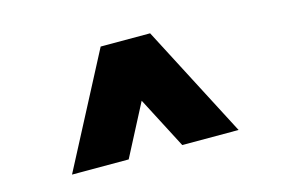

<svg xmlns="http://www.w3.org/2000/svg" viewBox="-55 -852 789 540"><g transform="rotate(-15 339.0 -581.5)"><path d="M97 -418H262L340 -568L418 -418H582L412 -745H268Z"/></g></svg>

Font: Mluvka ExtraBold
Style: Regular
Weight: 800
Designer: Modified by Jiří Krblich, Original typeface by Gumpita Rahayu
Foundry: Gumpita Rahayu & Jiří Krblich
Version: Version 2.000;Glyphs 3.1.1 (3134)